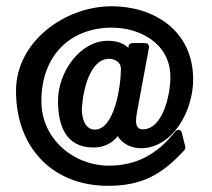

<svg xmlns="http://www.w3.org/2000/svg" viewBox="-20 -479 678 614"><path d="M429.2 -4.9C534.2 -4.9 597.7 -126.5 597.7 -224.6C597.7 -383.8 469.2 -459 336.9 -459C188.5 -459 31.2 -346.7 31.2 -188.5C31.2 -2.4 152.8 115.2 324.7 115.2C433.6 115.2 496.6 80.6 570.8 0C572.3 -2.4 572.8 -6.3 572.8 -7.8C572.8 -9.3 572.8 -10.3 572.3 -10.7L561.5 -54.2C559.1 -64 551.8 -63.5 550.3 -63.5C546.9 -63.5 543.5 -62 540.5 -58.6C483.4 14.2 416.5 50.8 327.1 50.8C218.3 50.8 112.3 -32.2 112.3 -155.8C112.3 -302.2 205.6 -390.6 337.9 -390.6C425.8 -390.6 524.9 -341.3 524.9 -232.4C524.9 -177.7 501.5 -65.4 436.5 -65.4C420.9 -65.4 415 -76.2 415 -92.3C415 -99.6 416 -107.9 417.5 -117.2V-116.7L456.5 -327.1V-329.6C456.5 -335.4 452.1 -341.3 444.3 -341.3H403.3C397.9 -341.3 391.6 -336.9 391.1 -331.5L390.6 -325.7C373.5 -342.8 349.6 -348.6 324.7 -348.6C234.9 -348.6 165.5 -247.1 165.5 -157.2C165.5 -76.2 190.9 -7.3 278.8 -7.3C312 -7.3 337.4 -20 356.9 -43.9C370.1 -18.1 403.8 -4.9 429.2 -4.9ZM283.2 -64.5C252 -64.5 241.7 -100.6 241.7 -130.4C245.6 -198.2 270.5 -291 329.1 -291C347.2 -291 366.7 -280.3 366.7 -258.8C366.7 -206.1 346.7 -64.5 283.2 -64.5Z"/></svg>

Font: QTS-Omar 
Style: Regular
Weight: 400
Designer: Mohammed Abd El khaliq
Foundry: QafType Studio
Version: Version 1.001